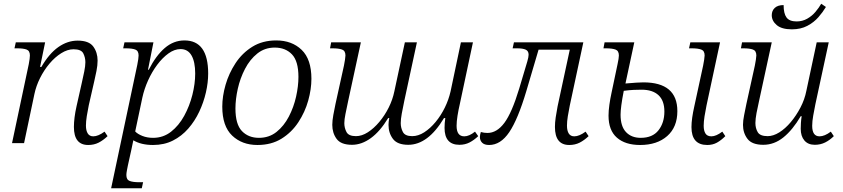

<svg xmlns="http://www.w3.org/2000/svg" viewBox="-20 -761 4483 1021"><path d="M449 10Q373 10 373 -86Q373 -109 376.5 -137Q380 -165 387 -196L414 -316Q422 -351 428 -380.5Q434 -410 434 -430Q434 -455 423 -477Q412 -499 371 -499Q339 -499 305.5 -478Q272 -457 243 -422.5Q214 -388 193 -346Q172 -304 163 -261L108 0H44L133 -420Q139 -452 139 -466Q139 -491 121.5 -497.5Q104 -504 72 -504H57L64 -536H220L193 -405H200Q241 -476 290 -510.5Q339 -545 393 -545Q453 -545 476 -513.5Q499 -482 499 -439Q499 -414 493 -383.5Q487 -353 481 -328L452 -201Q446 -172 441.5 -143.5Q437 -115 437 -93Q437 -67 446.5 -51.5Q456 -36 476 -36Q502 -36 536 -61L552 -37Q529 -15 504.5 -2.5Q480 10 449 10Z M571 240 710 -416Q717 -451 717 -466Q717 -491 699.5 -497.5Q682 -504 650 -504H635L642 -536H796L767 -390H771Q809 -465 856 -505.5Q903 -546 961 -546Q1087 -546 1087 -370Q1087 -322 1075 -269.5Q1063 -217 1039.5 -167Q1016 -117 981 -77Q946 -37 899.5 -13.5Q853 10 794 10Q730 10 689 -15Q685 8 679 33L660 119Q658 129 655 144.5Q652 160 652 170Q652 195 670 201.5Q688 208 720 208H741L734 240ZM794 -28Q848 -28 889.5 -60.5Q931 -93 959.5 -145Q988 -197 1003 -256.5Q1018 -316 1018 -370Q1018 -432 998.5 -466Q979 -500 940 -500Q908 -500 876 -477Q844 -454 816 -416.5Q788 -379 767.5 -333.5Q747 -288 737 -242L699 -62Q712 -48 737.5 -38Q763 -28 794 -28Z M1349 10Q1267 10 1214.5 -40Q1162 -90 1162 -194Q1162 -249 1179.5 -310Q1197 -371 1232.5 -425Q1268 -479 1322 -512.5Q1376 -546 1449 -546Q1532 -546 1584 -496Q1636 -446 1636 -342Q1636 -287 1619 -226Q1602 -165 1566.5 -111Q1531 -57 1477 -23.5Q1423 10 1349 10ZM1357 -28Q1411 -28 1450.5 -59.5Q1490 -91 1516 -141Q1542 -191 1554.5 -247Q1567 -303 1567 -352Q1567 -436 1532.5 -472Q1498 -508 1441 -508Q1388 -508 1348.5 -476.5Q1309 -445 1283 -395Q1257 -345 1244.5 -289Q1232 -233 1232 -184Q1232 -100 1266.5 -64Q1301 -28 1357 -28Z M1852 9Q1793 9 1770 -22.5Q1747 -54 1747 -97Q1747 -119 1752.5 -149.5Q1758 -180 1764 -208L1809 -412Q1812 -427 1814.5 -443Q1817 -459 1817 -466Q1817 -491 1799 -497.5Q1781 -504 1749 -504H1735L1741 -536H1899L1831 -222Q1823 -184 1817 -154.5Q1811 -125 1811 -106Q1811 -81 1822.5 -59Q1834 -37 1873 -37Q1904 -37 1936 -57.5Q1968 -78 1997 -112.5Q2026 -147 2047 -189Q2068 -231 2077 -275L2133 -536H2197L2130 -225Q2122 -187 2116.5 -157Q2111 -127 2111 -106Q2111 -81 2122.5 -59Q2134 -37 2172 -37Q2204 -37 2236 -57.5Q2268 -78 2296.5 -112.5Q2325 -147 2345.5 -189Q2366 -231 2376 -275L2431 -536H2495L2425 -207Q2418 -177 2413 -146Q2408 -115 2408 -92Q2408 -36 2449 -36Q2475 -36 2506 -61L2523 -37Q2501 -16 2477 -3.5Q2453 9 2423 9Q2344 9 2344 -81Q2344 -107 2348 -133H2341Q2256 9 2151 9Q2093 9 2069.5 -22.5Q2046 -54 2046 -97Q2046 -114 2050 -133H2044Q2001 -62 1952 -26.5Q1903 9 1852 9Z M2581 10Q2556 10 2544 -2Q2532 -14 2532 -32Q2532 -44 2537 -59Q2554 -54 2572 -54Q2622 -54 2662 -107.5Q2702 -161 2741 -290L2784 -434Q2791 -458 2791 -470Q2791 -490 2775.5 -497Q2760 -504 2731 -504H2706L2713 -536H3082L3010 -200Q3004 -171 2999.5 -143Q2995 -115 2995 -93Q2995 -66 3004.5 -51Q3014 -36 3034 -36Q3060 -36 3094 -61L3110 -37Q3087 -15 3062.5 -2.5Q3038 10 3007 10Q2931 10 2931 -86Q2931 -109 2935 -136.5Q2939 -164 2945 -195L3010 -497H2844L2779 -277Q2734 -126 2688 -58Q2642 10 2581 10Z M3741 10Q3657 10 3657 -85Q3657 -108 3661 -136Q3665 -164 3672 -195L3719 -412Q3722 -427 3724.5 -443Q3727 -459 3727 -466Q3727 -491 3709 -497.5Q3691 -504 3659 -504H3644L3651 -536H3809L3737 -200Q3731 -171 3726.5 -142.5Q3722 -114 3722 -92Q3722 -66 3731.5 -51Q3741 -36 3763 -36Q3788 -36 3821 -61L3837 -37Q3815 -15 3792.5 -2.5Q3770 10 3741 10ZM3384 10Q3305 10 3260.5 -29Q3216 -68 3216 -146Q3216 -172 3220.5 -204Q3225 -236 3232 -268L3264 -420Q3271 -452 3271 -466Q3271 -491 3253 -497.5Q3235 -504 3203 -504H3189L3195 -536H3353L3306 -317Q3340 -320 3364 -321.5Q3388 -323 3401 -323Q3582 -323 3582 -170Q3582 -85 3528 -37.5Q3474 10 3384 10ZM3387 -28Q3450 -28 3481.5 -68Q3513 -108 3513 -168Q3513 -226 3481.5 -255Q3450 -284 3392 -284Q3372 -284 3349.5 -283Q3327 -282 3297 -278Q3288 -232 3284 -201Q3280 -170 3280 -151Q3280 -89 3309 -58.5Q3338 -28 3387 -28Z M4191 -605Q4137 -605 4110.5 -627.5Q4084 -650 4084 -680Q4084 -704 4100 -719Q4116 -734 4147 -734Q4147 -689 4162.5 -668Q4178 -647 4216 -647Q4247 -647 4272.5 -661.5Q4298 -676 4316.5 -698Q4335 -720 4347 -741L4372 -724Q4356 -697 4332 -669.5Q4308 -642 4273 -623.5Q4238 -605 4191 -605ZM4039 9Q3979 9 3955 -22.5Q3931 -54 3931 -97Q3931 -119 3937 -148.5Q3943 -178 3949 -208L3994 -412Q3997 -427 3999.5 -443Q4002 -459 4002 -466Q4002 -491 3984 -497.5Q3966 -504 3934 -504H3920L3926 -536H4084L4016 -222Q4009 -192 4003 -160Q3997 -128 3997 -107Q3997 -79 4009.5 -58Q4022 -37 4062 -37Q4092 -37 4124 -57Q4156 -77 4185 -111.5Q4214 -146 4236.5 -189Q4259 -232 4268 -278L4323 -536H4387L4316 -207Q4310 -177 4304.5 -146.5Q4299 -116 4299 -92Q4299 -36 4338 -36Q4365 -36 4398 -61L4414 -37Q4393 -16 4368 -3.5Q4343 9 4313 9Q4277 9 4257.5 -14Q4238 -37 4238 -76Q4238 -89 4239 -106.5Q4240 -124 4243 -143H4238Q4195 -70 4146 -30.5Q4097 9 4039 9Z"/></svg>

Font: Noto Serif Light
Style: Italic
Weight: 300
Italic angle: -12°
Designer: Monotype Design Team
Foundry: Monotype Imaging Inc.
Version: Version 2.013